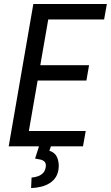

<svg xmlns="http://www.w3.org/2000/svg" viewBox="-20 -731 554 959"><path d="M408.2 -76.7 394.5 0H94.7L108.4 -76.7ZM234.4 -710.9 110.8 0H23.4L146.5 -710.9ZM424.8 -405.3 411.6 -328.6H151.9L165.5 -405.3ZM513.7 -710.9 500 -633.8H204.6L218.3 -710.9ZM176.3 -4.9H235.8L226.6 22Q253.9 30.3 264.2 52.7Q274.4 75.2 273.4 102.1Q272 131.3 260 151.4Q248 171.4 228.5 183.6Q209 195.8 184.8 201.7Q160.6 207.5 135.3 208.5L137.7 155.8Q154.3 154.8 169.4 149.4Q184.6 144 195.1 133.1Q205.6 122.1 208.5 103.5Q210.9 85.9 203.4 77.6Q195.8 69.3 182.6 66.2Q169.4 63 155.3 61Z"/></svg>

Font: Roboto Condensed
Style: Italic
Weight: 400
Italic angle: -12°
Designer: Christian Robertson
Foundry: Google
Version: Version 3.0